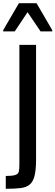

<svg xmlns="http://www.w3.org/2000/svg" viewBox="-44 -877 346 1198"><path d="M-8 301V221Q32 221 51 215Q70 209 73.5 193Q77 177 77 151V-597H181V119Q181 181 172 218.5Q163 256 142 274Q121 292 84.5 296.5Q48 301 -8 301ZM-24 -681V-689L74 -857H184L282 -689V-681H209L128 -801L48 -681Z"/></svg>

Font: Farlight84_Sys_V01
Style: Regular
Weight: 400
Designer: Ryoko NISHIZUKA  (kana, bopomofo & ideographs); Paul D. Hunt (Latin, Greek & Cyrillic); Sandoll Communications , Soo-you
Foundry: Adobe
Version: Version 2.004;October 29, 2024;FontCreator 14.0.0.2814 64-bi